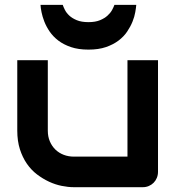

<svg xmlns="http://www.w3.org/2000/svg" viewBox="-20 -778 736 798"><path d="M636.7 -64Q636.7 -50.3 631.8 -38.6Q627 -26.9 618.4 -18.3Q609.9 -9.8 598.4 -4.9Q586.9 0 573.7 0H286.6Q263.2 0 236.6 -5.4Q210 -10.7 184.1 -22.7Q158.2 -34.7 134 -53Q109.9 -71.3 91.8 -97.4Q73.7 -123.5 62.7 -157.7Q51.8 -191.9 51.8 -234.9V-527.8H178.7V-234.9Q178.7 -210 187.3 -190.2Q195.8 -170.4 210.4 -156.2Q225.1 -142.1 244.9 -134.5Q264.6 -127 287.6 -127H509.8V-527.8H636.7ZM546.4 -757.8Q545.4 -745.6 542.2 -727.3Q539.1 -709 530.8 -688.2Q522.5 -667.5 508.5 -646.7Q494.6 -626 472.7 -609.4Q450.7 -592.8 420.2 -582.3Q389.6 -571.8 347.7 -571.8Q305.7 -571.8 274.9 -582.3Q244.1 -592.8 222.4 -609.4Q200.7 -626 186.5 -646.7Q172.4 -667.5 164.3 -688.2Q156.2 -709 152.6 -727.3Q148.9 -745.6 148.4 -757.8H240.7Q243.7 -749 249.8 -736.8Q255.9 -724.6 267.8 -713.4Q279.8 -702.1 299.1 -694.1Q318.4 -686 347.7 -686Q376.5 -686 395.8 -694.1Q415 -702.1 427.2 -713.4Q439.5 -724.6 446 -736.8Q452.6 -749 455.6 -757.8Z"/></svg>

Font: Audiowide
Style: Regular
Weight: 400
Version: Version 1.003